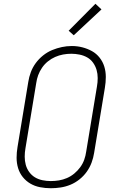

<svg xmlns="http://www.w3.org/2000/svg" viewBox="-20 -990 640 1018"><path d="M249 8Q220 8 192 2.5Q164 -3 141 -16.5Q118 -30 101 -51Q84 -72 76 -98.5Q68 -125 68 -153.5Q68 -182 73 -211L130 -556Q134 -582 143.5 -607.5Q153 -633 169.5 -655.5Q186 -678 208.5 -696Q231 -714 256.5 -724.5Q282 -735 308 -740.5Q334 -746 361 -746Q390 -746 417 -739Q444 -732 467.5 -719Q491 -706 508 -684.5Q525 -663 533 -637Q541 -611 541 -582Q541 -553 536 -524L479 -179Q475 -153 465.5 -127.5Q456 -102 440 -79.5Q424 -57 401.5 -39Q379 -21 353.5 -10.5Q328 0 301.5 4Q275 8 249 8ZM249 -30Q271 -30 292.5 -33.5Q314 -37 335 -46Q356 -55 374 -70Q392 -85 405.5 -103.5Q419 -122 426.5 -143Q434 -164 437 -186L494 -531Q498 -553 498 -576Q498 -599 492 -619.5Q486 -640 473.5 -657.5Q461 -675 442.5 -685.5Q424 -696 402 -700.5Q380 -705 358 -705Q336 -705 314.5 -701Q293 -697 272.5 -688Q252 -679 234 -664.5Q216 -650 203 -631Q190 -612 182.5 -591.5Q175 -571 172 -549L115 -204Q111 -182 111 -159.5Q111 -137 116.5 -116.5Q122 -96 134.5 -78.5Q147 -61 165 -50Q183 -39 205 -34.5Q227 -30 249 -30ZM371 -803 344 -827 486 -970 518 -940Z"/></svg>

Font: Iosevka Slab XLtEx
Style: Italic
Weight: 200
Width: 7
Italic angle: -9°
Monospace: yes
Designer: Belleve Invis
Foundry: Belleve Invis
Version: Version 11.1.0; ttfautohint (v1.8.3)